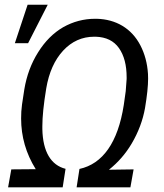

<svg xmlns="http://www.w3.org/2000/svg" viewBox="-20 -801 700 821"><path d="M43.5 -616.2H100.1L184.1 -780.8H98.1ZM307.6 0H537.6L551.3 -76.7L445.8 -75.2C484.4 -106 517.1 -143.1 543 -187C571.8 -235.8 590.8 -286.6 600.1 -338.9C608.9 -391.6 613.3 -433.6 613.3 -464.8C613.3 -471.7 613.3 -478.5 612.8 -484.9C609.9 -530.3 599.1 -570.8 580.1 -607.4C542.5 -679.7 475.6 -718.8 393.1 -720.7C391.1 -720.7 389.2 -720.7 387.2 -720.7C337.9 -720.7 292.5 -708.5 250 -684.6C208 -660.2 172.4 -624.5 143.1 -577.6C113.3 -530.3 93.8 -477.5 84 -418.9L74.2 -354.5C71.3 -334 70.3 -314 70.3 -294.4C70.3 -217.3 90.8 -145 132.8 -77.6L28.3 -76.7L14.6 0H248L260.3 -79.1C198.2 -94.7 163.1 -151.9 161.1 -249C161.1 -252.9 161.1 -257.3 161.1 -261.7C161.1 -301.3 166.5 -355 177.7 -422.9C189 -490.7 213.4 -544.9 250 -584.5C286.6 -624 331.1 -644 382.8 -644C384.8 -644 387.2 -644 389.2 -644C433.6 -642.6 466.8 -626.5 488.8 -595.2C510.7 -564 521.5 -522.5 521.5 -470.2C521.5 -467.8 521.5 -465.8 521.5 -463.4L517.6 -411.1L509.3 -352.1C484.4 -191.4 418.9 -100.1 319.8 -78.6Z"/></svg>

Font: Roboto
Style: Italic
Weight: 400
Italic angle: -12°
Designer: Google
Version: Version 2.137; 2017